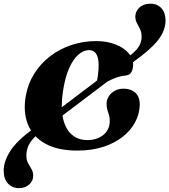

<svg xmlns="http://www.w3.org/2000/svg" viewBox="-61 -790 902 1023"><path d="M115.5 -102.9 628.9 -491.7Q653.2 -510.1 667.3 -526.8Q681.5 -543.5 687.6 -560.2Q693.8 -576.9 693.4 -595.3Q693.4 -618.6 685 -635.2Q676.7 -651.7 668.5 -667Q660.4 -682.3 660 -700.8Q659.6 -727.8 680.9 -748.8Q702.3 -769.8 738.7 -770.2Q776.1 -771 798.4 -746.8Q820.7 -722.6 821.1 -681.4Q821.1 -647.6 805.5 -614.9Q789.9 -582.3 756.1 -547.9Q722.3 -513.6 666.8 -472.9L162.9 -91.9Q129.8 -68.2 111.6 -46.2Q93.5 -24.3 86.5 -3Q79.5 18.2 79.5 39.3Q79.5 62.8 88.6 79.3Q97.7 95.7 106.7 110.9Q115.8 126 115.8 146.3Q116.2 172.9 95.1 192.5Q74 212.1 41.8 212.5Q6.3 212.9 -17.4 189.1Q-41 165.4 -41.4 119.6Q-41.4 70.3 -6.1 14.5Q29.3 -41.2 115.5 -102.9ZM523.8 -141.2Q524.6 -161 520 -175.7Q515.4 -190.4 510.8 -205.5Q506.2 -220.6 507 -241Q507.8 -259.8 518.9 -277.4Q530 -294.9 550.1 -306.2Q570.3 -317.6 597.7 -317.6Q636.2 -317.6 660.5 -295.6Q684.8 -273.6 683.6 -229.2Q682 -182.3 658.9 -138.9Q635.9 -95.4 593 -61.4Q550.1 -27.3 489 -7.5Q427.9 12.3 350.7 12.3Q246.2 12.3 179.9 -24.8Q113.6 -61.9 87.4 -128Q61.1 -194.1 76.7 -280.6Q88.5 -345.1 122.1 -398.4Q155.7 -451.7 206 -490.3Q256.4 -528.9 319 -550Q381.7 -571.1 451.5 -571.1Q509.3 -571.1 554.6 -553.2Q600 -535.4 625.2 -505.5Q650.5 -475.7 648.1 -440.3Q646.9 -418.4 638 -404.1Q629.2 -389.8 607.8 -387.4Q574.7 -385 535.5 -367.3Q496.4 -349.5 444 -312.3Q449.8 -330.6 455.5 -356.9Q461.2 -383.1 464 -421.8Q467.2 -474.4 454 -498.7Q440.9 -523 413.4 -523Q384.2 -523 356.4 -498.7Q328.7 -474.4 306.8 -425.2Q285 -376 274 -300.4Q261.7 -215.8 274.9 -158.5Q288.2 -101.2 321.9 -72.4Q355.6 -43.6 404.8 -43.6Q429.1 -43.6 450.2 -50.2Q471.4 -56.9 487.7 -69.4Q504.1 -81.8 513.5 -100.1Q523 -118.3 523.8 -141.2Z"/></svg>

Font: Fraunces
Style: Italic
Weight: 900
Italic angle: -16°
Version: Version 1.000;[0bf87f6ff]